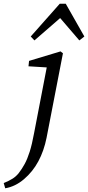

<svg xmlns="http://www.w3.org/2000/svg" viewBox="-90 -763 473 1031"><path d="M-62 248 -70 220Q-43 209 -23.5 197Q-4 185 11 166Q28 144 42.5 117.5Q57 91 69.5 51.5Q82 12 93 -48L161 -401L63 -407L66 -436L235 -487L248 -477L160 -23Q146 47 116 103Q86 159 39 199Q-8 239 -62 248ZM336 -546 233 -666 95 -546 75 -567 231 -743H263L363 -567Z"/></svg>

Font: Source Serif Pro
Style: Italic
Weight: 400
Italic angle: -12°
Designer: Frank Grießhammer
Foundry: Adobe Systems Incorporated
Version: Version 3.001;hotconv 1.0.111;makeotfexe 2.5.65597